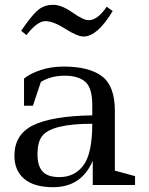

<svg xmlns="http://www.w3.org/2000/svg" viewBox="-20 -770 622 799"><path d="M542 0H366V-101Q319 9 201 9Q122 9 81 -25.5Q40 -60 40 -122Q40 -210 117.5 -248.5Q195 -287 364 -290V-333Q364 -404 335 -429.5Q306 -455 249 -455Q192 -455 150 -429L117 -330H80V-443Q105 -464 149 -478.5Q193 -493 245 -493Q351 -493 404.5 -452.5Q458 -412 458 -309V-60L542 -37ZM227 -33Q291 -33 327.5 -82.5Q364 -132 364 -255Q192 -255 154 -202Q136 -177 136 -128Q136 -79 157.5 -56Q179 -33 227 -33ZM349 -686Q386 -686 424 -742L449 -724Q385 -618 328 -618Q302 -618 252 -650Q202 -682 168.5 -682Q135 -682 90 -624L68 -642L83 -663Q118 -713 142.5 -731.5Q167 -750 201.5 -750Q236 -750 281.5 -718Q327 -686 349 -686Z"/></svg>

Font: Ledger
Style: Regular
Weight: 400
Designer: Denis Masharov
Foundry: Denis Masharov
Version: 1.001